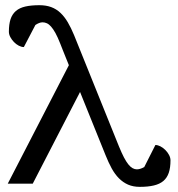

<svg xmlns="http://www.w3.org/2000/svg" viewBox="-20 -707 686 739"><path d="M636.2 -89.8Q636.2 -61.5 629.6 -42Q623 -22.5 608.9 -10.5Q594.7 1.5 572.3 6.8Q549.8 12.2 518.1 12.2Q492.7 12.2 473.1 3.7Q453.6 -4.9 438 -20.5Q422.4 -36.1 409.9 -58.8Q397.5 -81.5 386.2 -109.9L288.1 -353L106 0H9.8L245.1 -456.1Q238.3 -473.1 232.2 -488Q226.1 -502.9 221.7 -514.2Q216.3 -527.3 211.9 -539.1Q202.1 -564 193.4 -579.8Q184.6 -595.7 176.5 -604.7Q168.5 -613.8 160.4 -617.4Q152.3 -621.1 144 -621.1Q137.2 -621.1 130.4 -618.4Q123.5 -615.7 116.2 -610.8L71.8 -525.9Q62.5 -525.9 52.2 -531.2Q42 -536.6 33.7 -545.2Q25.4 -553.7 19.8 -564.2Q14.2 -574.7 14.2 -585Q14.2 -613.3 20.5 -632.8Q26.9 -652.3 41 -664.6Q55.2 -676.8 77.6 -681.9Q100.1 -687 131.8 -687Q157.2 -687 177 -679.7Q196.8 -672.4 212.4 -657.7Q228 -643.1 240.7 -621.6Q253.4 -600.1 265.1 -571.8L438 -143.1Q448.2 -118.2 457 -101.3Q465.8 -84.5 474.1 -74.2Q482.4 -64 490.5 -59.6Q498.5 -55.2 506.8 -55.2Q519.5 -55.2 535.2 -64L578.1 -148.9Q587.4 -148.9 597.7 -143.6Q607.9 -138.2 616.5 -129.6Q625 -121.1 630.6 -110.6Q636.2 -100.1 636.2 -89.8Z"/></svg>

Font: Charis SIL Phon
Style: Regular
Weight: 400
Foundry: SIL International
Version: Version 5.000